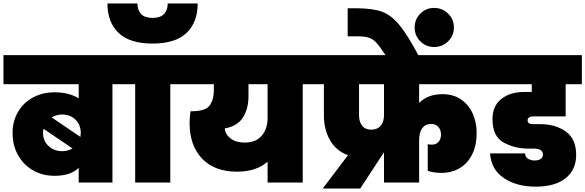

<svg xmlns="http://www.w3.org/2000/svg" viewBox="-31 -1060 3399 1115"><path d="M698 -740V-571H622V0H426V-85Q379 -39 286 -39Q216 -39 160.5 -71Q105 -103 73.5 -159.5Q42 -216 42 -288Q42 -356 73.5 -410Q105 -464 160.5 -494Q216 -524 286 -524Q369 -524 426 -489V-571H-11V-740ZM269 -378 436 -265Q438 -279 438 -288Q438 -335 407.5 -365Q377 -395 330 -395Q297 -395 269 -378ZM330 -182Q363 -182 390 -198L222 -312Q219 -300 219 -288Q219 -241 251.5 -211.5Q284 -182 330 -182Z M754 0V-571H677V-740H1034V-571H958V0ZM855 -807Q723 -807 658 -868.5Q593 -930 593 -1040H767Q767 -1001 788.5 -978.5Q810 -956 855 -956Q900 -956 921.5 -978.5Q943 -1001 943 -1040H1117Q1117 -930 1052 -868.5Q987 -807 855 -807Z M1804 -571H1727V0H1523V-121Q1457 -63 1345 -63Q1215 -63 1142.5 -139Q1070 -215 1070 -345Q1070 -374 1075 -414H1083Q1161 -414 1186 -447Q1211 -480 1211 -540V-571H1013V-740H1804ZM1523 -571H1412V-502Q1412 -429 1380.5 -378.5Q1349 -328 1274 -314Q1278 -279 1308.5 -255.5Q1339 -232 1390 -232Q1455 -232 1489 -272Q1523 -312 1523 -375Z M2403 -571V-462Q2452 -513 2539 -513Q2602 -513 2646.5 -482.5Q2691 -452 2714 -401Q2737 -350 2737 -288Q2737 -216 2711 -163.5Q2685 -111 2638.5 -83.5Q2592 -56 2532 -56Q2489 -56 2453 -68V-223Q2465 -220 2476 -220Q2502 -220 2516 -236.5Q2530 -253 2530 -278Q2530 -304 2515.5 -322Q2501 -340 2472 -340Q2439 -340 2421 -315.5Q2403 -291 2403 -245V0H2199V-176L2061 35H1843L1990 -159Q1922 -183 1886 -245Q1850 -307 1850 -390V-571H1782V-740H2788V-571ZM2199 -571H2054V-390Q2054 -353 2072 -330Q2090 -307 2125 -307Q2161 -307 2180 -330.5Q2199 -354 2199 -390Z M2211 -735Q2177 -787 2157 -809.5Q2137 -832 2113 -840.5Q2089 -849 2047 -849H1988V-1012H2044Q2135 -1011 2187.5 -992Q2240 -973 2287.5 -916Q2335 -859 2401 -735ZM2490 -787Q2443 -787 2410 -820Q2377 -853 2377 -900Q2377 -948 2410 -981Q2443 -1014 2490 -1014Q2538 -1014 2571.5 -981Q2605 -948 2605 -900Q2605 -853 2571.5 -820Q2538 -787 2490 -787Z M3033 -362Q3033 -339 3063 -339H3107Q3195 -339 3255 -296Q3315 -253 3315 -160Q3315 -74 3253.5 -25Q3192 24 3080 24Q2969 24 2895 -26Q2821 -76 2815 -169H3018Q3020 -146 3037 -137Q3054 -128 3074 -128Q3095 -128 3108.5 -136.5Q3122 -145 3122 -162Q3122 -197 3069 -197H3037Q2958 -197 2893.5 -232.5Q2829 -268 2829 -369Q2829 -444 2880 -485Q2931 -526 3013 -526H3057V-571H2766V-740H3348V-571H3254V-384H3064Q3050 -384 3041.5 -378Q3033 -372 3033 -362Z"/></svg>

Font: Poppins Black A&M
Style: Regular
Weight: 900
Designer: Ninad Kale (Devanagari), Jonny Pinhorn (Latin)
Foundry: Indian Type Foundry
Version: 4.004